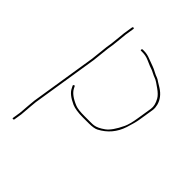

<svg xmlns="http://www.w3.org/2000/svg" viewBox="-192 -561 831 831"><g transform="rotate(45 223.0 -145.5)"><path d="M122.7 -111.5C125.6 -113.2 127.5 -112.7 128.4 -110L133 -101C141.8 -83.7 161.9 -68.7 193.2 -56C204.8 -51.3 223.6 -49 249.8 -49H285.8C295.1 -49 302.1 -49.3 306.9 -50C320.2 -51.9 335.7 -59.2 353.4 -72C370 -84 386.5 -107.6 403.1 -142.8C409.6 -156.7 415.2 -177.7 419.6 -206L430.6 -275C432.9 -290.1 428.9 -306.9 418.4 -325.3C412.6 -335.5 402 -346.1 386.5 -357L364.9 -372C357.7 -376.7 351.5 -379.8 346.4 -381.5C341.4 -383.2 335 -386 327.3 -390C319.6 -394 313.7 -396.7 309.5 -398C305.4 -399.3 301.2 -400.8 296.8 -402.5C292.3 -404.2 283.8 -407.8 271.1 -413.5C258.4 -419.2 245 -422 230.8 -422H222.8C220.2 -422 219.1 -423.5 219.6 -426.5C220 -429.5 221.6 -431 224.3 -431H232.3C245.1 -431 258 -428.3 271 -423C279.8 -419.4 291.3 -415.1 305.6 -410.2C313 -407.6 321.8 -403.6 332 -398C339.4 -394 345.8 -391.2 351.2 -389.5C356.6 -387.8 362.9 -384.3 370 -379L392.8 -365C416.3 -349.9 431.3 -330.6 437.6 -307C438.2 -302.3 439.1 -297.3 440.2 -292C440.7 -286.7 440.5 -281 439.6 -275L428.6 -206C426.3 -191.3 420.9 -171 412.5 -145C398.2 -101.2 370.9 -68.7 330.4 -47.5C320.9 -42.5 305.5 -40 284.3 -40H248.3C220.3 -40 198.2 -43.3 181.9 -50C151.7 -63.5 132.8 -78.8 125.2 -96L120.6 -105C119.1 -107.7 119.7 -109.8 122.7 -111.5ZM123.1 -392 118.9 -353 115 -328 106.4 -248.5 58 57 55.2 87C53.2 116.3 51.8 133.7 51 139L45.3 175C44.9 177.7 43.2 179 40.2 179C37.2 179 35.9 177.7 36.3 175L42 139C42.8 133.7 43.3 128.5 43.4 123.5C43.6 118.5 43.9 113 44.6 107C45.2 101 45.7 94.3 46.2 87L49 57L97.3 -248L106 -328L109.9 -353L114.1 -392L117.2 -424L123.7 -465C124.2 -468.3 125.9 -470 128.9 -470C131.9 -470 133.2 -468.3 132.7 -465L126.2 -424Z"/></g></svg>

Font: Proton
Style: LitIt
Weight: 500
Version: Version 1.017